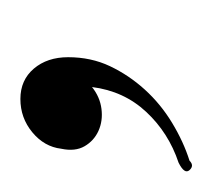

<svg xmlns="http://www.w3.org/2000/svg" viewBox="-30 -78 212 193"><g transform="rotate(-90 76.5 18.0)"><path d="M115 -20Q115 3 106 22Q97 41 82.5 57Q68 73 49 84.5Q30 96 11 102Q6 107 1.5 102Q-3 97 9 91Q39 81 60 58.5Q81 36 85 4Q75 12 63 13.5Q51 15 41 10.5Q31 6 25.5 -3.5Q20 -13 23 -27Q25 -44 39.5 -56Q54 -68 73 -68Q92 -68 103.5 -54.5Q115 -41 115 -20Z"/></g></svg>

Font: #9Slide05 Great Vibes
Style: Regular
Weight: 400
Designer: Robert E. Leuschke
Foundry: Robert E. Leuschke
Version: Version 1.001